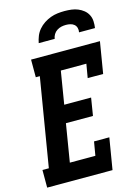

<svg xmlns="http://www.w3.org/2000/svg" viewBox="-146 -1029 790 1104"><g transform="rotate(-15 248.5 -477.5)"><path d="M-7 0V-105H31L118 -630H94V-735H504L473 -548H381L395 -630H243L211 -435H371L354 -330H193L156 -105H308L322 -187H413L382 0ZM161 -815Q165 -836 173 -856Q181 -876 195.5 -893Q210 -910 229 -922.5Q248 -935 268.5 -942.5Q289 -950 310 -952.5Q331 -955 352 -955Q372 -955 392.5 -952.5Q413 -950 431 -942.5Q449 -935 464 -923Q479 -911 488 -893.5Q497 -876 498 -855.5Q499 -835 496 -815H401Q404 -828 400.5 -841Q397 -854 387.5 -862Q378 -870 365 -873Q352 -876 339 -876Q325 -876 311.5 -873Q298 -870 285.5 -862Q273 -854 265.5 -841.5Q258 -829 256 -815Z"/></g></svg>

Font: Iosevka Curly Slab XBdObl
Style: Regular
Weight: 800
Italic angle: -9°
Monospace: yes
Designer: Belleve Invis
Foundry: Belleve Invis
Version: Version 11.1.0; ttfautohint (v1.8.3)